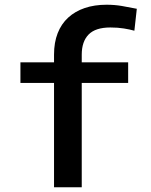

<svg xmlns="http://www.w3.org/2000/svg" viewBox="-20 -792 640 812"><path d="M208.5 0V-441.4H66.4V-528.3H208.5V-561Q208.5 -612.3 223.9 -651.6Q239.3 -690.9 268.3 -717.5Q297.4 -744.1 338.4 -758.1Q379.4 -772 430.7 -772Q464.4 -772 494.9 -766.8Q525.4 -761.7 558.6 -754.9L548.3 -662.1Q529.3 -667.5 503.9 -671.6Q478.5 -675.8 446.8 -675.8Q383.8 -675.8 354.7 -646Q325.7 -616.2 325.7 -561V-528.3H522V-441.4H325.7V0Z"/></svg>

Font: TypoPRO Roboto Mono
Style: Regular
Weight: 500
Designer: Google
Version: Version 2.000986; 2015; ttfautohint (v1.3)